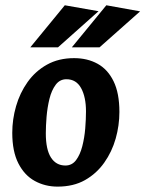

<svg xmlns="http://www.w3.org/2000/svg" viewBox="-20 -682 543 717"><path d="M195 14.9Q148.6 14.9 110.1 -6.1Q71.6 -27 48.7 -71.7Q25.8 -116.4 25.8 -186.1Q25.8 -236.3 40 -285.5Q54.1 -334.7 82.9 -375.4Q111.7 -416.1 155.3 -440.5Q198.9 -464.9 256.7 -464.9Q306.4 -464.9 344.4 -443.9Q382.4 -423 404.1 -378.6Q425.9 -334.1 425.9 -263.9Q425.9 -213.7 412 -164.5Q398.1 -115.3 369.3 -74.6Q340.6 -33.9 297.5 -9.5Q254.4 14.9 195 14.9ZM224.3 -63.9Q248.9 -63.9 264.1 -84.1Q279.2 -104.3 287.3 -135.9Q295.4 -167.5 298.3 -202.3Q301.1 -237.2 301.1 -266Q301.1 -319.6 282.9 -352.9Q264.7 -386.1 227.9 -386.1Q203.3 -386.1 187.9 -365.4Q172.5 -344.7 164.6 -312.6Q156.8 -280.5 153.9 -245.9Q151.1 -211.3 151.1 -184Q151.1 -123.8 170.2 -93.9Q189.4 -63.9 224.3 -63.9ZM248.3 -505.3 377.1 -662.3 503.2 -639.6 351.8 -505.3ZM93.2 -505.3 222 -662.3 348 -640.1 196.7 -505.3Z"/></svg>

Font: Ancizar Sans Thin
Style: Italic
Weight: 100
Italic angle: -4°
Designer: Cesar Puertas, Viviana Monsalve, Julian Moncada, Julian Prieto, Jose Castro, Mariel Hernandez, Felipe Aragon, Sara Alarc
Version: Version 8.100